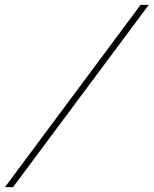

<svg xmlns="http://www.w3.org/2000/svg" viewBox="-67 -742 621 776"><path d="M534.2 -722.2 -14.2 14.2H-46.9L501 -722.2Z"/></svg>

Font: TypoPRO Playfair Display
Style: Italic
Weight: 900
Italic angle: -14°
Designer: Claus Eggers Sørensen
Foundry: Claus Eggers Sørensen
Version: Version 1.004;PS 001.004;hotconv 1.0.70;makeotf.lib2.5.58329